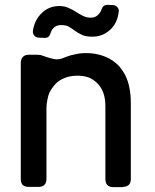

<svg xmlns="http://www.w3.org/2000/svg" viewBox="-20 -768 638 789"><path d="M163.1 -612.3Q152.3 -612.3 139.6 -613.3Q127.9 -613.3 121.1 -621.6Q114.3 -629.9 115.2 -640.6Q121.1 -681.6 145.5 -708Q176.8 -743.2 223.6 -743.2Q246.1 -743.2 261.7 -735.4Q278.3 -728.5 293 -718.8Q306.6 -710 320.3 -703.1Q322.3 -702.1 322.3 -702.1Q336.9 -695.3 353.5 -695.3Q374 -695.3 386.7 -710.9Q394.5 -719.7 397.5 -730.5Q404.3 -749 422.9 -748Q425.8 -748 433.1 -747.6Q440.4 -747.1 445.3 -747.1Q456.1 -746.1 462.9 -737.8Q469.7 -729.5 467.8 -718.8Q462.9 -677.7 438.5 -651.4Q406.2 -617.2 359.4 -617.2Q334 -617.2 318.4 -624Q301.8 -631.8 289.1 -640.6Q277.3 -649.4 264.6 -657.2Q263.7 -658.2 261.7 -659.2Q249 -665 230.5 -665Q210 -665 197.3 -650.4Q190.4 -641.6 187.5 -630.9Q181.6 -611.3 163.1 -612.3ZM517.6 -33.2Q517.6 -137.7 517.6 -344.7Q517.6 -378.9 511.7 -407.2Q506.8 -434.6 495.1 -458Q483.4 -480.5 467.8 -498Q451.2 -514.6 430.7 -526.4Q409.2 -538.1 384.8 -543.9Q361.3 -549.8 333 -549.8Q309.6 -549.8 289.1 -544.9Q268.6 -541 251 -534.2Q222.7 -520.5 201.2 -525.4Q178.7 -530.3 155.3 -539.1Q151.4 -541 145.5 -542Q139.6 -543 133.8 -543Q122.1 -543 98.6 -543Q82 -543 74.2 -534.2Q65.4 -525.4 65.4 -508.8Q65.4 -350.6 65.4 -33.2Q65.4 -16.6 73.2 -7.8Q82 0 98.6 0Q111.3 0 137.7 0Q154.3 0 162.1 -7.8Q170.9 -16.6 170.9 -33.2Q170.9 -128.9 170.9 -322.3Q170.9 -341.8 174.8 -358.4Q177.7 -376 184.6 -390.6Q185.5 -391.6 186.5 -392.6Q187.5 -394.5 187.5 -395.5Q196.3 -410.2 207 -421.9Q217.8 -433.6 232.4 -441.4Q247.1 -449.2 262.7 -453.1Q279.3 -457 297.9 -457Q324.2 -457 345.7 -449.2Q366.2 -440.4 381.8 -423.8Q397.5 -407.2 405.3 -384.8Q413.1 -361.3 413.1 -332Q413.1 -232.4 413.1 -32.2Q413.1 -16.6 420.9 -7.8Q429.7 1 446.3 1Q459 1 485.4 1Q485.4 0 484.4 0Q501 0 509.8 -8.8Q517.6 -16.6 517.6 -33.2Z"/></svg>

Font: DeepSea
Style: Medium
Weight: 500
Designer: Stem
Version: Version 3.019;git-0a5106e0b